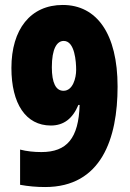

<svg xmlns="http://www.w3.org/2000/svg" viewBox="-20 -744 526 774"><path d="M162 10C389 10 454 -186 454 -395C454 -608 370 -724 233 -724C103 -724 26 -626 26 -470C26 -326 84 -238 185 -238C237 -238 273 -266 296 -321H301C297 -187 250 -131 147 -131C117 -131 88 -134 61 -141V1C94 7 127 10 162 10ZM236 -378C205 -378 189 -410 189 -473C189 -547 209 -579 237 -579C282 -579 287 -494 287 -462C287 -430 274 -378 236 -378Z"/></svg>

Font: Noto Sans Devanagari ExtraCondensed Black
Style: Regular
Weight: 900
Width: 2
Designer: Jelle Bosma - Monotype Design Team
Foundry: Monotype Imaging Inc.
Version: Version 2.004